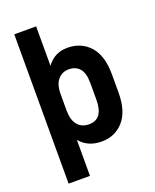

<svg xmlns="http://www.w3.org/2000/svg" viewBox="-155 -778 825 1023"><g transform="rotate(-20 257.5 -266.5)"><path d="M53.7 -690.4H177.7V-466.8Q220.7 -526.4 293.9 -526.4Q372.1 -526.4 420.9 -472.7Q469.7 -418.9 469.7 -311.5V-209Q469.7 -102.5 420.9 -47.9Q373 5.9 297.9 5.9Q218.8 5.9 174.8 -47.9V156.2H53.7ZM345.7 -212.9V-306.6Q345.7 -365.2 323.2 -390.6Q300.8 -416 262.7 -416Q223.6 -416 200.2 -387.7Q176.8 -360.4 176.8 -306.6V-212.9Q176.8 -160.2 200.2 -131.8Q223.6 -103.5 265.6 -103.5Q345.7 -103.5 345.7 -212.9Z"/></g></svg>

Font: DINish
Style: Bold
Weight: 700
Designer: Bert Driehuis
Foundry: Playbeing
Version: Version 3.008; git-95204e4c-release